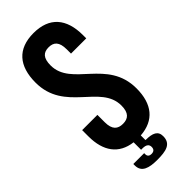

<svg xmlns="http://www.w3.org/2000/svg" viewBox="-276 -743 926 926"><g transform="rotate(-45 187.0 -280.5)"><path d="M26 -532C26 -332 241 -305 241 -161C241 -110 219 -93 184 -93C149 -93 127 -110 127 -161V-211H23V-168C23 -67 68 -5 157 6V57H167C191 57 203 66 203 83C203 99 195 107 178 107C167 107 156 102 156 87V79H82V89C82 136 123 147 178 147C237 147 279 139 279 86C279 51 254 39 205 39V7C301 0 351 -61 351 -168C351 -368 136 -395 136 -539C136 -590 156 -608 191 -608C226 -608 246 -590 246 -539V-510H350V-532C350 -645 296 -708 188 -708C80 -708 26 -645 26 -532Z"/></g></svg>

Font: Bebas Neue
Style: Bold
Weight: 700
Designer: Ryoichi Tsunekawa
Foundry: Ryoichi Tsunekawa
Version: Version 1.300